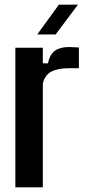

<svg xmlns="http://www.w3.org/2000/svg" viewBox="-20 -805 379 825"><path d="M46 0V-600H164V-533H186Q194 -572 216.5 -587.5Q239 -603 277 -603Q288 -603 299 -602Q310 -601 319 -601V-512H278Q229 -512 201 -497.5Q173 -483 164 -447V0ZM140 -657 233 -785H315L219 -657Z"/></svg>

Font: Big Shoulders Text
Style: Bold
Weight: 700
Designer: Patric King
Foundry: XO Type Co
Version: Version 1.000; ttfautohint (v1.8.2)